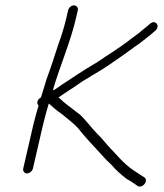

<svg xmlns="http://www.w3.org/2000/svg" viewBox="-20 -679 610 713"><path d="M103.6 -215 66.2 -53C64.1 -43.8 70.9 -35 80.1 -35C89.3 -35 100.1 -43.8 102.2 -53L139.6 -215C144.6 -236.7 154.7 -272.6 160.9 -294H161.9C178.8 -279.6 188.9 -269.1 209.1 -256C231 -237.3 249.3 -224.8 269.1 -204C294.1 -171.5 323.1 -141.8 350.7 -111.5L369.9 -90.5C381.5 -77.7 395.2 -67.3 405.5 -54C415.5 -44.1 425 -34.7 436 -26L451.2 -14C463.3 -8 469.7 -2.6 481.8 5L491.2 12C511 21.4 531.8 -8.1 516.6 -20L507 -26C494.6 -33.8 488.3 -38.5 476.6 -46C439.2 -70.6 411.4 -106.5 380.9 -138C368.4 -152.5 354.3 -169.8 340.2 -183C319.2 -204.7 299.3 -232.5 277.4 -253C270 -258.3 263.2 -263.5 257 -268.5C241.3 -281.2 217.6 -297.3 204.8 -311L197.2 -317C207.8 -324.2 225.1 -336.4 234 -342C258.5 -356.2 278.7 -374 304.6 -388C314.8 -394.7 325.2 -401 336 -407C370.3 -426.9 407.8 -453.3 439.9 -476C456.2 -486.9 482 -507.6 497.4 -517C517.2 -533.1 538.7 -548.6 557.7 -566C576.8 -583.9 555.9 -608.5 536.2 -590C523.4 -578.2 508.5 -567.9 495.4 -556C480.5 -544 473.2 -540.4 455.4 -526C423.1 -501.4 389.2 -480.6 355.7 -458C344.6 -450 334 -443.3 324.1 -438C287.1 -416 254 -393.7 219.7 -371C210.2 -365.6 192 -351.3 179.4 -344C178.9 -344.7 178.1 -345.3 176.9 -346C202.6 -434.8 241.2 -520.5 262.5 -613L269 -641C271.2 -650.5 264.3 -659 254.6 -659C245 -659 235.2 -650.5 233 -641L226.5 -613C219 -580.3 208.7 -546.7 196.9 -515C182.9 -472.1 168.5 -426.7 152.9 -385C146.1 -364.2 138.8 -337.1 132.2 -317C118.1 -309.9 114.5 -295 123.3 -287C117.3 -267.3 108.1 -234.4 103.6 -215Z"/></svg>

Font: HoneyBee
Style: LitIt
Weight: 300
Foundry: Cannot Into Space Fonts
Version: Version 0.89